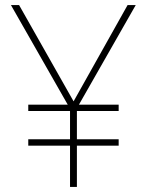

<svg xmlns="http://www.w3.org/2000/svg" viewBox="-20 -734 576 754"><path d="M269 -336 481 -714H513L290 -323H446V-298H282V-187H446V-162H282V0H255V-162H91V-187H255V-298H91V-323H246L23 -714H55Z"/></svg>

Font: Noto Sans Display Thin
Style: Regular
Weight: 250
Designer: Monotype Design Team
Foundry: Monotype Imaging Inc.
Version: Version 1.900